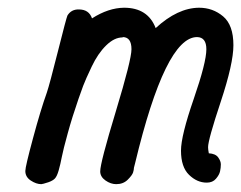

<svg xmlns="http://www.w3.org/2000/svg" viewBox="-20 -468 618 492"><path d="M44.9 -29.8Q44.9 -41 64.5 -113.5Q84 -186 100.1 -231Q106.9 -251 128.4 -336.4Q149.9 -421.9 152.8 -428.2Q162.6 -444.3 182.1 -443.8Q208 -443.8 215.8 -420.9Q257.8 -447.8 297.9 -448.2Q358.9 -448.2 378.9 -396Q435.1 -447.8 490.2 -448.2Q525.4 -448.2 551.8 -426Q578.1 -403.8 578.1 -352.1Q578.1 -305.2 545.7 -207.5Q513.2 -109.9 513.2 -90.8Q513.2 -85 515.1 -75.2Q532.2 -74.2 539.1 -64.7Q545.9 -55.2 545.9 -46.9Q545.9 -38.1 543.9 -29.1Q542 -20 533.4 -10Q524.9 0 509.8 0Q484.9 0 464.4 -20Q443.8 -40 443.8 -82Q443.8 -120.1 476.3 -214.1Q508.8 -308.1 508.8 -341.8Q508.8 -372.6 484.9 -373Q403.8 -373 326.2 -49.8Q324.2 -41 323.2 -38.1Q323.2 -33.2 321 -26.1Q318.8 -19 307.4 -7.6Q295.9 3.9 277.8 3.9Q263.7 3.9 250.2 -5.6Q236.8 -15.1 236.8 -28.8Q236.8 -50.8 276.9 -182.9Q316.9 -314.9 316.9 -341.8Q316.9 -372.6 294.9 -373L293.9 -372.1Q272.9 -372.1 252 -351.6Q231 -331.1 215.1 -297.6Q199.2 -264.2 193.1 -248Q187 -231.9 181.2 -214.8Q165 -168 153.6 -126.5Q142.1 -85 138.4 -65.9Q134.8 -46.9 130.4 -31.5Q126 -16.1 120.6 -10.5Q115.2 -4.9 104 -1Q88.9 3.9 85.9 3.9Q72.8 3.9 58.8 -5.4Q44.9 -14.6 44.9 -29.8Z"/></svg>

Font: CMU Typewriter Text
Style: BoldItalic
Weight: 700
Italic angle: -14.04°
Version: Version 0.7.0